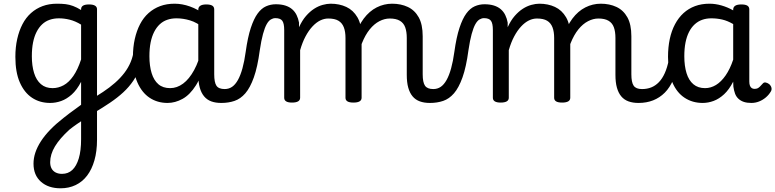

<svg xmlns="http://www.w3.org/2000/svg" viewBox="-20 -539 4187 1037"><path d="M307 478Q241 478 201 442.5Q161 407 161 345Q161 315 171 285Q181 255 201 224Q221 193 251.5 161.5Q282 130 323 98Q339 85 354.5 73.5Q370 62 386 50.5Q402 39 418 27V-97Q395 -53 367.5 -28.5Q340 -4 310.5 6.5Q281 17 251 17Q195 17 153 -11Q111 -39 87 -94Q63 -149 63 -232Q63 -284 73 -328.5Q83 -373 101.5 -408.5Q120 -444 147.5 -468.5Q175 -493 210 -506Q245 -519 288 -519Q315 -519 335 -516.5Q355 -514 375 -506.5Q395 -499 418 -485V-489Q418 -502 428.5 -508.5Q439 -515 461 -515Q482 -515 493 -508.5Q504 -502 504 -489V216Q504 278 490 327Q476 376 450.5 409.5Q425 443 388.5 460.5Q352 478 307 478ZM315 400Q348 400 370.5 379Q393 358 405.5 316.5Q418 275 418 213V116Q406 124 395 131.5Q384 139 374 146.5Q364 154 354 162Q328 186 309 208Q290 230 277 251.5Q264 273 257.5 294.5Q251 316 251 337Q251 357 258.5 371Q266 385 280.5 392.5Q295 400 315 400ZM264 -63Q295 -63 323.5 -78.5Q352 -94 376 -128.5Q400 -163 418 -218V-406Q387 -425 357 -432.5Q327 -440 298 -440Q271 -440 248 -432Q225 -424 207.5 -407.5Q190 -391 177.5 -366.5Q165 -342 158.5 -309.5Q152 -277 152 -235Q152 -184 164 -145Q176 -106 201 -84.5Q226 -63 264 -63Z M487 71Q475 79 465 72Q455 65 450 51.5Q445 38 447 24.5Q449 11 460 5Q501 -19 536.5 -42.5Q572 -66 601 -91.5Q630 -117 651.5 -145Q673 -173 686 -204.5Q699 -236 703 -271Q704 -284 716.5 -288Q729 -292 741.5 -287Q754 -282 753 -268Q750 -218 736.5 -177.5Q723 -137 700 -103Q677 -69 645.5 -40Q614 -11 574 16Q534 43 487 71Z M885 17Q830 17 788 -11Q746 -39 722 -94Q698 -149 698 -232Q698 -284 708 -328.5Q718 -373 736.5 -408.5Q755 -444 782.5 -468.5Q810 -493 845 -506Q880 -519 923 -519Q964 -519 1006 -504Q1048 -489 1083 -462V-386Q1043 -418 1006 -429Q969 -440 933 -440Q906 -440 883 -432Q860 -424 842.5 -407.5Q825 -391 812.5 -366.5Q800 -342 793.5 -309.5Q787 -277 787 -235Q787 -183 799 -144Q811 -105 835.5 -84Q860 -63 899 -63Q936 -63 969 -87.5Q1002 -112 1028.5 -160.5Q1055 -209 1072 -282L1089 -217Q1071 -130 1038.5 -78.5Q1006 -27 966 -5Q926 17 885 17ZM1175 17Q1144 17 1121 8.5Q1098 0 1082.5 -18.5Q1067 -37 1059 -65.5Q1051 -94 1051 -135V-487Q1051 -501 1062 -508Q1073 -515 1094 -515Q1116 -515 1126.5 -508.5Q1137 -502 1137 -488V-138Q1137 -94 1149 -76Q1161 -58 1194 -58Q1204 -58 1209 -46.5Q1214 -35 1212.5 -20.5Q1211 -6 1202 5.5Q1193 17 1175 17Z M1176 17Q1167 17 1162.5 5.5Q1158 -6 1160 -20.5Q1162 -35 1170 -46.5Q1178 -58 1193 -58Q1216 -58 1233.5 -70Q1251 -82 1265 -107Q1279 -132 1289.5 -170Q1300 -208 1307 -259Q1318 -338 1334.5 -388Q1351 -438 1371.5 -466Q1392 -494 1417 -505Q1442 -516 1470 -516Q1480 -516 1484.5 -504.5Q1489 -493 1488 -478.5Q1487 -464 1481.5 -452.5Q1476 -441 1467 -441Q1455 -441 1443 -434Q1431 -427 1420.5 -408.5Q1410 -390 1400.5 -355.5Q1391 -321 1383 -267Q1371 -177 1351 -121Q1331 -65 1305 -35Q1279 -5 1246.5 6Q1214 17 1176 17Z M1557 15Q1536 15 1525.5 8.5Q1515 2 1515 -11V-377Q1515 -413 1504.5 -427Q1494 -441 1467 -441Q1451 -441 1443 -452.5Q1435 -464 1435 -478.5Q1435 -493 1443.5 -504.5Q1452 -516 1469 -516Q1499 -516 1521 -509Q1543 -502 1558 -489Q1573 -476 1582 -457.5Q1591 -439 1595 -417V-392Q1612 -429 1633 -453Q1654 -477 1676.5 -491.5Q1699 -506 1722.5 -512.5Q1746 -519 1766 -519Q1813 -519 1850.5 -501.5Q1888 -484 1910.5 -445.5Q1933 -407 1933 -343V-11Q1933 2 1922 8.5Q1911 15 1889 15Q1867 15 1856.5 8.5Q1846 2 1846 -11V-334Q1846 -368 1837 -391.5Q1828 -415 1808 -427Q1788 -439 1753 -439Q1731 -439 1709.5 -428.5Q1688 -418 1667.5 -396Q1647 -374 1630 -342Q1613 -310 1601 -268V-11Q1601 2 1590 8.5Q1579 15 1557 15ZM2301 17Q2271 17 2247.5 8.5Q2224 0 2208.5 -18.5Q2193 -37 2185 -65.5Q2177 -94 2177 -135V-334Q2177 -368 2168.5 -391.5Q2160 -415 2139.5 -427Q2119 -439 2085 -439Q2057 -439 2029 -424.5Q2001 -410 1977 -380.5Q1953 -351 1935 -306Q1917 -261 1907 -201H1880Q1880 -279 1897 -338.5Q1914 -398 1944.5 -438.5Q1975 -479 2014.5 -499Q2054 -519 2098 -519Q2145 -519 2182.5 -501.5Q2220 -484 2241.5 -445.5Q2263 -407 2263 -343V-138Q2263 -94 2275.5 -76Q2288 -58 2320 -58Q2334 -58 2341 -46.5Q2348 -35 2346 -20.5Q2344 -6 2333 5.5Q2322 17 2301 17Z M2303 17Q2294 17 2289.5 5.5Q2285 -6 2287 -20.5Q2289 -35 2297 -46.5Q2305 -58 2320 -58Q2343 -58 2360.5 -70Q2378 -82 2392 -107Q2406 -132 2416.5 -170Q2427 -208 2434 -259Q2445 -338 2461.5 -388Q2478 -438 2498.5 -466Q2519 -494 2544 -505Q2569 -516 2597 -516Q2607 -516 2611.5 -504.5Q2616 -493 2615 -478.5Q2614 -464 2608.5 -452.5Q2603 -441 2594 -441Q2582 -441 2570 -434Q2558 -427 2547.5 -408.5Q2537 -390 2527.5 -355.5Q2518 -321 2510 -267Q2498 -177 2478 -121Q2458 -65 2432 -35Q2406 -5 2373.5 6Q2341 17 2303 17Z M2684 15Q2663 15 2652.5 8.5Q2642 2 2642 -11V-377Q2642 -413 2631.5 -427Q2621 -441 2594 -441Q2578 -441 2570 -452.5Q2562 -464 2562 -478.5Q2562 -493 2570.5 -504.5Q2579 -516 2596 -516Q2626 -516 2648 -509Q2670 -502 2685 -489Q2700 -476 2709 -457.5Q2718 -439 2722 -417V-392Q2739 -429 2760 -453Q2781 -477 2803.5 -491.5Q2826 -506 2849.5 -512.5Q2873 -519 2893 -519Q2940 -519 2977.5 -501.5Q3015 -484 3037.5 -445.5Q3060 -407 3060 -343V-11Q3060 2 3049 8.5Q3038 15 3016 15Q2994 15 2983.5 8.5Q2973 2 2973 -11V-334Q2973 -368 2964 -391.5Q2955 -415 2935 -427Q2915 -439 2880 -439Q2858 -439 2836.5 -428.5Q2815 -418 2794.5 -396Q2774 -374 2757 -342Q2740 -310 2728 -268V-11Q2728 2 2717 8.5Q2706 15 2684 15ZM3428 17Q3398 17 3374.5 8.5Q3351 0 3335.5 -18.5Q3320 -37 3312 -65.5Q3304 -94 3304 -135V-334Q3304 -368 3295.5 -391.5Q3287 -415 3266.5 -427Q3246 -439 3212 -439Q3184 -439 3156 -424.5Q3128 -410 3104 -380.5Q3080 -351 3062 -306Q3044 -261 3034 -201H3007Q3007 -279 3024 -338.5Q3041 -398 3071.5 -438.5Q3102 -479 3141.5 -499Q3181 -519 3225 -519Q3272 -519 3309.5 -501.5Q3347 -484 3368.5 -445.5Q3390 -407 3390 -343V-138Q3390 -94 3402.5 -76Q3415 -58 3447 -58Q3461 -58 3468 -46.5Q3475 -35 3473 -20.5Q3471 -6 3460 5.5Q3449 17 3428 17Z M3429 17Q3415 17 3408.5 5.5Q3402 -6 3403.5 -20.5Q3405 -35 3416 -46.5Q3427 -58 3448 -58Q3475 -58 3497.5 -67Q3520 -76 3538.5 -95Q3557 -114 3570.5 -144Q3584 -174 3592 -215Q3595 -230 3608 -233.5Q3621 -237 3633 -232Q3645 -227 3643 -212Q3635 -153 3616.5 -109.5Q3598 -66 3570.5 -38.5Q3543 -11 3507.5 3Q3472 17 3429 17Z M3775 17Q3720 17 3677.5 -11Q3635 -39 3611.5 -94Q3588 -149 3588 -232Q3588 -284 3597.5 -328.5Q3607 -373 3626 -408.5Q3645 -444 3672 -468.5Q3699 -493 3734 -506Q3769 -519 3812 -519Q3844 -519 3877 -509.5Q3910 -500 3940 -483V-487Q3940 -501 3951 -508Q3962 -515 3984 -515Q4006 -515 4016.5 -508.5Q4027 -502 4027 -488V-99Q4027 -85 4030.5 -76Q4034 -67 4040.5 -63Q4047 -59 4055 -59Q4065 -59 4071.5 -62Q4078 -65 4084.5 -71.5Q4091 -78 4100 -88Q4106 -95 4115 -93.5Q4124 -92 4134 -85Q4144 -76 4146.5 -65.5Q4149 -55 4144 -46Q4133 -27 4116.5 -13Q4100 1 4080 9Q4060 17 4038 17Q4015 17 3998 11.5Q3981 6 3968.5 -5.5Q3956 -17 3950 -33.5Q3944 -50 3941 -71Q3941 -76 3940.5 -83Q3940 -90 3940 -98Q3918 -55 3891 -30Q3864 -5 3834.5 6Q3805 17 3775 17ZM3676 -235Q3676 -183 3688 -144Q3700 -105 3725 -84Q3750 -63 3788 -63Q3819 -63 3847 -80Q3875 -97 3899 -131.5Q3923 -166 3940 -217V-409Q3909 -427 3880.5 -433.5Q3852 -440 3822 -440Q3795 -440 3772.5 -432Q3750 -424 3732 -407.5Q3714 -391 3701.5 -366.5Q3689 -342 3682.5 -309.5Q3676 -277 3676 -235Z"/></svg>

Font: Playwrite IT Trad
Style: Regular
Weight: 400
Designer: Veronika Burian, José Scaglione
Foundry: TypeTogether
Version: Version 1.002